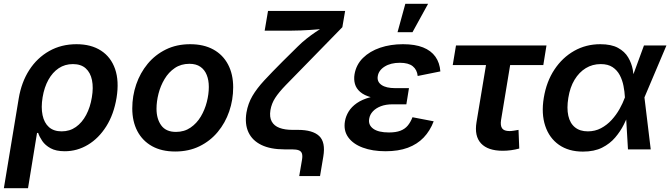

<svg xmlns="http://www.w3.org/2000/svg" viewBox="-32 -785 3522 1009"><path d="M-11.7 204.1 66.4 -267.6Q80.6 -353 121.8 -417Q163.1 -481 226.6 -516.8Q290 -552.7 370.1 -552.7Q446.8 -552.7 498.8 -519Q550.8 -485.4 572.8 -422.4Q594.7 -359.4 580.6 -271.5Q566.4 -184.6 526.6 -121.3Q486.8 -58.1 430.2 -24.2Q373.5 9.8 308.6 9.8Q262.2 9.8 233.9 -5.9Q205.6 -21.5 190.4 -43.7Q175.3 -65.9 168.5 -86.4H162.6L115.2 204.1ZM292 -94.7Q334.5 -94.7 366.9 -117.7Q399.4 -140.6 420.9 -181.2Q442.4 -221.7 450.7 -273.4Q459.5 -324.7 451.4 -364Q443.4 -403.3 418.5 -425.8Q393.6 -448.2 351.1 -448.2Q309.1 -448.2 276.6 -426.5Q244.1 -404.8 222.4 -365.7Q200.7 -326.7 191.9 -273.9Q183.1 -220.2 191.7 -179.7Q200.2 -139.2 225.3 -116.9Q250.5 -94.7 292 -94.7Z M888.7 11.2Q817.4 11.2 767.1 -16.8Q716.8 -44.9 689.9 -95.9Q663.1 -147 663.1 -215.3Q663.1 -280.8 683.8 -341.3Q704.6 -401.9 743.9 -449.5Q783.2 -497.1 839.6 -524.9Q896 -552.7 967.3 -552.7Q1038.6 -552.7 1089.1 -524.9Q1139.6 -497.1 1166.5 -446Q1193.4 -395 1193.4 -326.2Q1193.4 -260.3 1172.6 -199.7Q1151.9 -139.2 1112.3 -91.6Q1072.8 -43.9 1016.4 -16.4Q960 11.2 888.7 11.2ZM892.6 -91.8Q936.5 -91.8 969.2 -114.3Q1002 -136.7 1023.2 -172.4Q1044.4 -208 1054.9 -249.3Q1065.4 -290.5 1065.4 -328.1Q1065.4 -363.8 1054.4 -391.1Q1043.5 -418.5 1021 -434.1Q998.5 -449.7 963.4 -449.7Q919.4 -449.7 886.7 -427.5Q854 -405.3 832.8 -369.6Q811.5 -334 801 -292.7Q790.5 -251.5 790.5 -213.4Q790.5 -160.2 815.4 -126Q840.3 -91.8 892.6 -91.8Z M1540.5 140.1 1555.2 54.2Q1558.6 33.7 1554.7 21.7Q1550.8 9.8 1538.3 4.9Q1525.9 0 1502.4 0H1462.9Q1389.6 0 1341.8 -23.2Q1293.9 -46.4 1273.7 -89.8Q1253.4 -133.3 1263.2 -193.8Q1271.5 -241.2 1294.4 -280.5Q1317.4 -319.8 1356.9 -362.5Q1396.5 -405.3 1453.1 -461.9L1533.2 -541Q1555.2 -563 1579.3 -582Q1603.5 -601.1 1627 -616.9Q1650.4 -632.8 1671.1 -645.5Q1691.9 -658.2 1707 -667.5L1691.4 -636.2Q1673.3 -633.8 1649.4 -631.6Q1625.5 -629.4 1599.1 -627.7Q1572.8 -626 1547.4 -625Q1522 -624 1501.5 -624H1358.9L1376.5 -727.5H1781.7L1767.1 -642.1L1564 -434.1Q1506.3 -375.5 1469.7 -337.6Q1433.1 -299.8 1414.1 -270.3Q1395 -240.7 1389.2 -206.5Q1383.3 -169.4 1396 -146.5Q1408.7 -123.5 1436.8 -113Q1464.8 -102.5 1504.9 -102.5H1533.2Q1611.3 -102.5 1645.5 -70.1Q1679.7 -37.6 1667 38.1L1649.9 140.1Z M1994.1 9.8Q1925.3 9.8 1874.3 -9.3Q1823.2 -28.3 1797.9 -63.7Q1772.5 -99.1 1780.8 -147.9Q1785.2 -174.3 1800.3 -199Q1815.4 -223.6 1843 -242.9Q1870.6 -262.2 1912.8 -273.7Q1955.1 -285.2 2014.2 -285.2H2111.3L2103.5 -236.8H2031.2Q1995.6 -236.8 1969.5 -226.8Q1943.4 -216.8 1927.5 -199.7Q1911.6 -182.6 1908.2 -161.1Q1902.3 -128.4 1929.4 -108.6Q1956.5 -88.9 2012.2 -88.9Q2048.3 -88.9 2072 -97.9Q2095.7 -106.9 2110.6 -124.8Q2125.5 -142.6 2135.7 -168.9L2247.1 -147.5Q2228 -97.2 2194.3 -62Q2160.6 -26.9 2111.1 -8.5Q2061.5 9.8 1994.1 9.8ZM2010.7 -263.7Q1955.6 -263.7 1918.7 -273.7Q1881.8 -283.7 1860.8 -302Q1839.8 -320.3 1833.3 -344Q1826.7 -367.7 1831.1 -394.5Q1839.8 -445.3 1875.5 -480.5Q1911.1 -515.6 1965.6 -534.2Q2020 -552.7 2085.9 -552.7Q2148.9 -552.7 2191.2 -535.9Q2233.4 -519 2256.1 -487.1Q2278.8 -455.1 2282.2 -409.7L2163.1 -385.7Q2159.7 -418.5 2137.2 -436.8Q2114.7 -455.1 2069.3 -455.1Q2021 -455.1 1989.3 -435.1Q1957.5 -415 1953.1 -383.8Q1948.7 -355.5 1972.9 -338.6Q1997.1 -321.8 2044.9 -321.8H2117.2L2107.9 -263.7ZM2057.1 -615.7 2098.1 -765.1H2217.8L2135.7 -615.7Z M2609.9 7.3Q2532.2 7.3 2496.1 -31.2Q2460 -69.8 2472.2 -143.1L2522 -442.9H2347.2L2364.3 -545.9H2839.8L2823.2 -442.9H2648.9L2601.1 -153.8Q2596.7 -125 2606.7 -110.6Q2616.7 -96.2 2646 -96.2Q2654.8 -96.2 2669.2 -98.4Q2683.6 -100.6 2692.9 -102.5L2696.8 -4.4Q2675.3 1.5 2653.3 4.4Q2631.3 7.3 2609.9 7.3Z M3031.2 11.7Q2956.5 11.7 2905.5 -23.9Q2854.5 -59.6 2833.3 -123.5Q2812 -187.5 2825.7 -271Q2839.8 -356.4 2881.6 -419.4Q2923.3 -482.4 2985.4 -517.6Q3047.4 -552.7 3122.6 -552.7Q3180.7 -552.7 3215.8 -533.4Q3251 -514.2 3269 -483.6Q3287.1 -453.1 3293.5 -418.7Q3299.8 -384.3 3299.8 -354.5H3342.3L3354.5 -274.4L3387.7 0H3268.1L3252 -274.4Q3250.5 -303.2 3244.6 -333.5Q3238.8 -363.8 3225.1 -389.9Q3211.4 -416 3187.3 -432.1Q3163.1 -448.2 3125 -448.2Q3081.5 -448.2 3046.4 -426.8Q3011.2 -405.3 2987.3 -365.7Q2963.4 -326.2 2954.6 -270.5Q2945.8 -216.3 2954.6 -176.8Q2963.4 -137.2 2989.5 -116Q3015.6 -94.7 3057.1 -94.7Q3095.2 -94.7 3126.5 -111.3Q3157.7 -127.9 3182.1 -154.5Q3206.5 -181.2 3223.9 -212.2Q3241.2 -243.2 3251.5 -271.5L3352.1 -545.9H3470.2L3354 -271.5L3315.9 -196.3H3275.4Q3264.2 -166 3246.3 -130.4Q3228.5 -94.7 3200.9 -62.3Q3173.3 -29.8 3132.1 -9Q3090.8 11.7 3031.2 11.7Z"/></svg>

Font: Inter SemiBold
Style: Italic
Weight: 600
Italic angle: -9.3988°
Designer: Rasmus Andersson
Foundry: rsms
Version: Version 4.001;git-66647c0bb